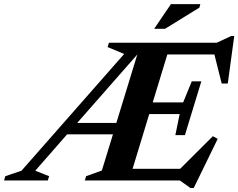

<svg xmlns="http://www.w3.org/2000/svg" viewBox="-96 -878 1160 934"><path d="M75.5 -47.5 143 -21 136.5 0H-76.5L-70 -21L8.5 -47.5L508 -615.5L427.5 -649L434 -670H958L1029 -703H1043.5L1012 -471.5H982.5L947 -613H718L647 -380H795L837 -482.5H883.5L803.5 -220.5H757L778 -323H630L549 -57H780.5L939.5 -215.5L963 -202.5L846.5 36.5H830.5L779 0H316.5L323 -21L399.5 -48.5L453.5 -224.5H230.5ZM279.5 -280H470L572 -613ZM654 -738 735.5 -858H878.5L874 -841L707 -738Z"/></svg>

Font: Newsreader 16pt
Style: Bold Italic
Weight: 700
Italic angle: -17°
Designer: Hugues Gentile
Foundry: Production Type
Version: Version 1.003; ttfautohint (v1.8.3)